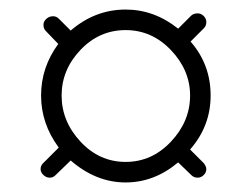

<svg xmlns="http://www.w3.org/2000/svg" viewBox="-20 -672 523 402"><path d="M70 -330 103 -363Q66 -413 66 -472Q66 -531 102 -580L76 -607Q71 -612 71 -620Q71 -627 77 -632.5Q83 -638 91 -638Q98 -638 103 -633L128 -608Q179 -652 243 -652Q303 -652 353 -612L380 -639Q385 -644 394 -644Q401 -644 406.5 -638.5Q412 -633 412 -626Q412 -618 407 -613L379 -585Q421 -537 421 -472Q421 -408 378 -359L407 -330Q412 -323 412 -318Q412 -311 406.5 -305.5Q401 -300 394 -300Q386 -300 381 -305L353 -332Q303 -290 243 -290Q181 -290 128 -336L96 -305Q91 -300 84 -300Q77 -300 71 -305.5Q65 -311 65 -318Q65 -325 70 -330ZM378 -472Q378 -525 338 -567Q298 -609 243 -609Q188 -609 148.5 -567.5Q109 -526 109 -472Q109 -418 148.5 -375.5Q188 -333 243 -333Q298 -333 338 -375.5Q378 -418 378 -472Z"/></svg>

Font: Terminal Dosis
Style: Light
Weight: 300
Designer: EdgarTolentino, PabloImpallari, IginoMarini
Foundry: EdgarTolentino, PabloImpallari, IginoMarini
Version: Version 1.006